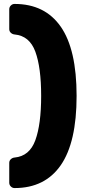

<svg xmlns="http://www.w3.org/2000/svg" viewBox="-20 -796 448 975"><path d="M27 132V31Q27 20 35 12.5Q43 5 54 4Q130 -3 159.5 -84Q189 -165 189 -309Q189 -453 159.5 -533.5Q130 -614 54 -621Q43 -622 35 -629.5Q27 -637 27 -648V-749Q27 -760 35 -768Q43 -776 54 -776Q208 -776 288.5 -660.5Q369 -545 369 -309Q369 -73 288.5 43Q208 159 54 159Q43 159 35 151Q27 143 27 132Z"/></svg>

Font: Hezaedrus
Style: Bold
Weight: 700
Designer: Hubert & Fischer
Foundry: Hubert & Fischer
Version: Version 1.10;September 3, 2019;FontCreator 11.5.0.2425 64-bi